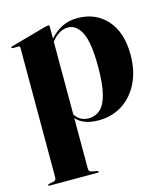

<svg xmlns="http://www.w3.org/2000/svg" viewBox="-105 -538 745 853"><g transform="rotate(-15 268.0 -111.5)"><path d="M201 -449V-393.5Q228.5 -423.5 259.2 -438.5Q290 -453.5 329 -453.5Q412.5 -453.5 464 -395.8Q515.5 -338 515.5 -236Q515.5 -161 488 -105.8Q460.5 -50.5 412.8 -20.2Q365 10 304 10Q235 10 201 -27.5V203.5Q201 218.5 213 221L238.5 225.5Q244 227 244 230Q244 233.5 239.5 233.5H16Q12 233.5 12 230Q12 226.5 18 225.5L39 221Q51 218.5 51 204V-391.5Q51 -399 43.5 -399H17.5Q12 -399 12 -403Q12 -405.5 17 -407L183 -453.5Q192 -455.5 195 -455.5Q201 -455.5 201 -449ZM278 -424Q236.5 -424 201 -379.5V-44.5Q223.5 -10 264 -10Q292.5 -10 315 -28.5Q337.5 -47 350 -93Q362.5 -139 362.5 -221.5Q362.5 -333 339.2 -378.5Q316 -424 278 -424Z"/></g></svg>

Font: Fraunces 144pt S000
Style: Bold
Weight: 700
Version: Version 1.000; ttfautohint (v1.8.3)